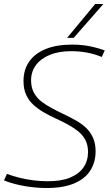

<svg xmlns="http://www.w3.org/2000/svg" viewBox="-28 -934 556 964"><path d="M498 -681 483 -648Q446 -663 408.5 -670Q371 -677 329 -677Q267 -677 222 -658.5Q177 -640 152.5 -607Q128 -574 128 -531Q128 -496 141.5 -470Q155 -444 178.5 -425.5Q202 -407 231 -391.5Q260 -376 290.5 -361.5Q321 -347 350 -331Q379 -315 402 -294Q425 -273 438.5 -243.5Q452 -214 452 -175Q452 -120 425.5 -78Q399 -36 344 -13Q289 10 206 10Q153 10 97 0.5Q41 -9 -8 -28L7 -61Q36 -50 70 -41.5Q104 -33 140.5 -28.5Q177 -24 212 -24Q280 -24 324.5 -42.5Q369 -61 391.5 -94Q414 -127 414 -171Q414 -206 400.5 -231.5Q387 -257 363.5 -275.5Q340 -294 311.5 -309.5Q283 -325 252 -339Q221 -353 192.5 -369.5Q164 -386 140.5 -407Q117 -428 103.5 -457.5Q90 -487 90 -527Q90 -583 118 -624Q146 -665 200.5 -687.5Q255 -710 334 -710Q364 -710 390 -707Q416 -704 442.5 -697.5Q469 -691 498 -681ZM309 -744 450 -914H491L342 -744Z"/></svg>

Font: Georama ExtraCondensed Thin ExtraLight
Style: Italic
Weight: 250
Italic angle: -9°
Version: Version 1.001